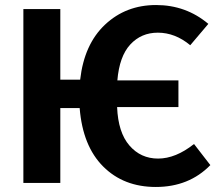

<svg xmlns="http://www.w3.org/2000/svg" viewBox="-20 -728 868 764"><path d="M752 -155 817 -71Q732 16 600 16Q472 16 390.5 -65.5Q309 -147 297 -298H220V0H73V-692H220V-411H299Q315 -552 398 -630Q481 -708 601 -708Q720 -708 809 -633L737 -548Q677 -598 608 -598Q542 -598 498.5 -551Q455 -504 447 -408H690V-302H446Q450 -201 495 -149Q540 -97 609 -97Q679 -97 752 -155Z"/></svg>

Font: Fira Sans SemiBold
Style: Regular
Weight: 600
Designer: bBox Type GmbH & Carrois Corporate GbR & Edenspiekermann AG
Foundry: bBox Type GmbH & Carrois Corporate GbR & Edenspiekermann AG
Version: Version 4.301;PS 004.301;hotconv 1.0.88;makeotf.lib2.5.64775